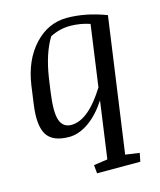

<svg xmlns="http://www.w3.org/2000/svg" viewBox="-113 -622 763 915"><g transform="rotate(-15 268.5 -164.5)"><path d="M193.4 -42Q277.3 -42 363.8 -181.6L405.8 -483.4Q358.4 -499.5 307.9 -499.5Q257.3 -499.5 209.5 -475.1Q165.5 -403.3 147.9 -289.1L138.7 -225.1Q124 -122.6 138.2 -82.3Q152.3 -42 193.4 -42ZM168.9 10.7Q87.9 10.7 59.3 -35.2Q30.8 -81.1 44.9 -182.1L57.6 -273.9Q75.2 -394.5 143.1 -467.5Q210.9 -540.5 303.7 -540.5Q396.5 -540.5 496.6 -502.4L403.8 161.1L473.1 170.9L464.8 212.4H251.5L247.6 170.9L315.9 161.1L355 -119.6Q312.5 -55.2 264.2 -22.2Q215.8 10.7 168.9 10.7Z"/></g></svg>

Font: NoticiaText-Italic
Style: Italic
Weight: 400
Italic angle: -8°
Designer: JM Sole
Foundry: JM Sole
Version: Version 1.003